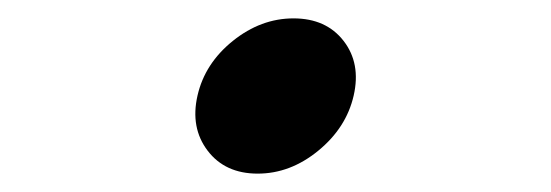

<svg xmlns="http://www.w3.org/2000/svg" viewBox="-20 -396 600 209"><path d="M354 -351.5Q373 -327 365 -292Q357 -257 326.5 -232Q296 -207 260.5 -207Q225 -207 206 -232Q187 -257 195 -292Q203 -327 233.5 -351.5Q264 -376 299.5 -376Q335 -376 354 -351.5Z"/></svg>

Font: Brass Mono
Style: Italic
Weight: 400
Italic angle: -13°
Monospace: yes
Version: Version 1.100; ttfautohint (v1.8.3) -l 8 -r 50 -G 200 -x 14 